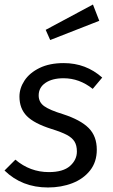

<svg xmlns="http://www.w3.org/2000/svg" viewBox="-20 -817 500 849"><path d="M432 -474 390 -424Q331 -471 261 -471Q211 -471 181 -450.5Q151 -430 151 -395Q151 -365 175.5 -347.5Q200 -330 259 -312Q336 -287 372 -251Q408 -215 408 -155Q408 -101 378.5 -63.5Q349 -26 300 -7Q251 12 192 12Q77 12 0 -63L48 -111Q113 -56 196 -56Q259 -56 289.5 -83Q320 -110 320 -147Q320 -174 309.5 -191Q299 -208 275.5 -220.5Q252 -233 207 -247Q131 -271 98.5 -304Q66 -337 66 -390Q66 -427 88.5 -461Q111 -495 155 -516.5Q199 -538 262 -538Q360 -538 432 -474ZM419 -725 202 -640 182 -685 391 -797Z"/></svg>

Font: FiraGO Book
Style: Italic
Weight: 350
Italic angle: -8°
Designer: bBox Type GmbH
Foundry: bBox Type GmbH
Version: Version 1.001